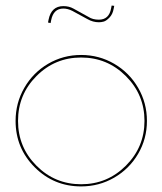

<svg xmlns="http://www.w3.org/2000/svg" viewBox="-20 -667 584 691"><path d="M389.2 -636.2Q385.7 -615.7 374 -603.8Q362.3 -591.8 353.5 -589.4Q344.7 -586.9 335.9 -586.9Q314.5 -586.9 294.9 -598.1L240.2 -627.9Q223.6 -636.2 208 -636.2Q172.4 -636.2 164.1 -594.2L162.1 -584L152.8 -585.9L154.8 -596.2Q164.6 -645 208 -645Q228.5 -645 244.1 -636.2L298.8 -606Q313.5 -596.2 335.9 -596.2Q372.6 -596.2 379.9 -637.2L381.8 -647L391.1 -646ZM272 3.9Q173.8 3.9 105 -64.9Q36.1 -133.8 36.1 -231.9Q36.1 -296.4 67.6 -351.1Q99.1 -405.8 153.3 -437.5Q207.5 -469.2 272 -469.2Q336.4 -469.2 390.9 -437.5Q445.3 -405.8 477.1 -351.1Q508.8 -296.4 508.8 -231.9Q508.8 -167.5 477.1 -113.3Q445.3 -59.1 390.9 -27.6Q336.4 3.9 272 3.9ZM111.3 -393.3Q44.9 -326.7 44.9 -231.9Q44.9 -137.2 111.3 -70.6Q177.7 -3.9 272 -3.9Q366.2 -3.9 433.1 -70.8Q500 -137.7 500 -231.9Q500 -326.2 433.1 -393.1Q366.2 -460 272 -460Q177.7 -460 111.3 -393.3Z"/></svg>

Font: Rawengulk
Style: Ultralight
Weight: 200
Version: Version 0.92